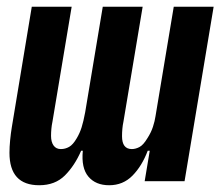

<svg xmlns="http://www.w3.org/2000/svg" viewBox="-20 -536 652 568"><path d="M96 12Q8 12 8 -84Q8 -101 10 -121.5Q12 -142 15 -160L74 -516H192L135 -175Q133 -166 132 -155Q131 -144 131 -134Q131 -116 138.5 -105.5Q146 -95 160 -95Q173 -95 184.5 -101.5Q196 -108 207 -127Q216 -142 221.5 -159.5Q227 -177 232 -204L284 -516H402L345 -175Q343 -166 342 -155Q341 -144 341 -133Q341 -95 370 -95Q381 -95 392.5 -101Q404 -107 416 -127Q427 -144 432.5 -161Q438 -178 440 -192L494 -516H612L526 0H408L423 -90H417Q400 -45 372 -16.5Q344 12 303 12Q263 12 241.5 -13.5Q220 -39 225 -90H220Q201 -46 172 -17Q143 12 96 12Z"/></svg>

Font: IBM Plex Mono
Style: Bold Italic
Weight: 700
Italic angle: -9°
Monospace: yes
Designer: Mike Abbink, Paul van der Laan, Pieter van Rosmalen
Foundry: Bold Monday
Version: Version 2.3